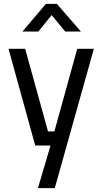

<svg xmlns="http://www.w3.org/2000/svg" viewBox="-20 -752 527 992"><path d="M176 220 241 0H162L24 -500H110L228 -73H261L379 -500H465L263 220ZM96 -589 217 -732H274L398 -589H317L247 -674L178 -589Z"/></svg>

Font: Cairo Medium
Style: Regular
Weight: 500
Designer: Mohamed Gaber, Accademia di Belle Arti di Urbino
Foundry: Kief Type Foundry, Accademia di Belle Arti di Urbino
Version: Version 3.117